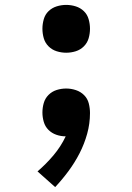

<svg xmlns="http://www.w3.org/2000/svg" viewBox="-20 -548 540 783"><path d="M205 215 133 151Q168 121 198 85.5Q228 50 248 8Q228 8 209.5 1.5Q191 -5 177.5 -18.5Q164 -32 158.5 -51Q153 -70 153 -89Q153 -109 158.5 -128Q164 -147 178 -161Q192 -175 211 -181Q230 -187 250 -187Q270 -187 289.5 -180.5Q309 -174 323 -160Q337 -146 342 -126.5Q347 -107 347 -87Q347 -44 335.5 -2.5Q324 39 304.5 77Q285 115 259.5 149.5Q234 184 205 215ZM250 -333Q230 -333 211 -339Q192 -345 178 -359Q164 -373 158.5 -392Q153 -411 153 -431Q153 -450 158.5 -469.5Q164 -489 178 -502.5Q192 -516 211 -522Q230 -528 250 -528Q270 -528 289 -522Q308 -516 322 -502.5Q336 -489 341.5 -469.5Q347 -450 347 -431Q347 -411 341.5 -392Q336 -373 322 -359Q308 -345 289 -339Q270 -333 250 -333Z"/></svg>

Font: Iosevka Term
Style: Bold
Weight: 700
Monospace: yes
Designer: Belleve Invis
Foundry: Belleve Invis
Version: Version 30.0.1